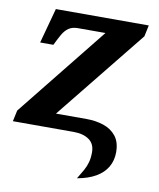

<svg xmlns="http://www.w3.org/2000/svg" viewBox="-83 -602 725 873"><g transform="rotate(10 279.0 -165.5)"><path d="M332 205Q347 181 357.5 162Q368 143 373.5 123Q379 103 379 77Q379 38 352 19Q325 0 281 0H0L11 -51L345 -468H218Q192 -468 175.5 -456.5Q159 -445 147.5 -425Q136 -405 123 -378L121 -374H60L104 -536H533L522 -484L187 -68H328Q371 -68 407 -56Q443 -44 465 -16.5Q487 11 487 58Q487 96 469.5 126Q452 156 417.5 176Q383 196 332 205Z"/></g></svg>

Font: Noto Serif
Style: Italic
Weight: 400
Italic angle: -12°
Designer: Monotype Design Team
Foundry: Monotype Imaging Inc.
Version: Version 2.013